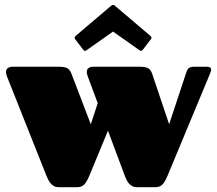

<svg xmlns="http://www.w3.org/2000/svg" viewBox="-20 -777 901 797"><path d="M682.1 -261.2 752 -472.2Q753.9 -478 755.9 -483.2Q757.8 -488.3 761.2 -491.9Q764.6 -495.6 770.5 -497.8Q776.4 -500 786.1 -500H838.9Q848.6 -500 852.5 -496.6Q856.4 -493.2 856.4 -487.8Q856.4 -482.4 853 -474.1L674.8 -45.9Q665.5 -23.4 654.8 -11.7Q644 0 626 0H547.9Q537.1 0 529.1 -4.4Q521 -8.8 515.1 -15.6Q509.3 -22.5 505.4 -30.3Q501.5 -38.1 499 -44.9L428.2 -234.4L350.1 -45.9Q340.8 -23.4 330.1 -11.7Q319.3 0 300.8 0H223.1Q211.9 0 204.1 -4.4Q196.3 -8.8 190.4 -15.6Q184.6 -22.5 180.7 -30.3Q176.8 -38.1 173.8 -44.9L8.8 -460Q4.9 -469.2 4.9 -477.1Q4.9 -489.7 13.2 -494.9Q21.5 -500 30.8 -500H224.1Q236.3 -500 244.9 -498.5Q253.4 -497.1 259.5 -493.7Q265.6 -490.2 269.5 -484.6Q273.4 -479 276.9 -470.2L356.9 -261.2L385.7 -348.6L344.2 -460Q340.3 -470.7 340.3 -477.5Q340.3 -490.2 348.4 -495.1Q356.4 -500 366.2 -500H559.1Q583.5 -500 594.7 -493.9Q606 -487.8 611.8 -470.2ZM449.2 -646 339.8 -568.8Q337.9 -567.9 336.4 -566.9Q335 -565.9 333.5 -565.9Q328.6 -565.9 325.2 -570.8L292.5 -613.8Q289.6 -617.2 289.6 -620.6Q289.6 -624 293.9 -627.9L442.4 -753.9Q443.8 -754.9 445.3 -755.9Q446.8 -756.8 449.2 -756.8Q451.7 -756.8 453.1 -755.9Q454.6 -754.9 456.1 -753.9L604.5 -627.9Q608.9 -624 608.9 -620.6Q608.9 -617.2 606 -613.8L573.2 -570.8Q569.3 -565.9 564.9 -565.9Q563.5 -565.9 562 -566.9Q560.5 -567.9 558.6 -568.8Z"/></svg>

Font: Fascinate Cyrillic
Style: Regular
Weight: 900
Designer: Denis Ignatov
Foundry: Astigmatic (AOETI)
Version: Version 1.00 November 30, 2018, initial release